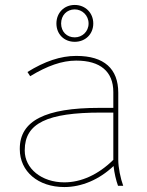

<svg xmlns="http://www.w3.org/2000/svg" viewBox="-20 -751 593 776"><path d="M282 -582C325 -582 357 -613 357 -656C357 -699 325 -731 282 -731C239 -731 208 -699 208 -656C208 -613 239 -582 282 -582ZM282 -600C250 -600 227 -623 227 -656C227 -689 250 -713 282 -713C312 -713 338 -689 338 -656C338 -623 312 -600 282 -600ZM240 5C310 5 381 -25 439 -80C442 -52 449 -22 457 0H478C467 -30 458 -74 458 -105V-376C458 -473 401 -525 289 -525H287C225 -525 160 -503 91 -460L102 -443C171 -485 231 -506 287 -506H289C385 -506 438 -462 438 -379V-315H381C163 -315 60 -263 60 -150V-148C60 -58 134 5 240 5ZM240 -14C148 -14 80 -70 80 -142V-144C80 -253 171 -296 388 -296H438V-105C377 -45 308 -14 240 -14Z"/></svg>

Font: Fixel Text Thin
Style: Regular
Weight: 100
Width: 4
Designer: AlfaBravo + MacPaw
Foundry: Kyrylo Tkachov, Marchela Mozhyna, Serhii Makarenko, Maria Weinstein, Zakhar Kryvoshyya
Version: Version 1.211